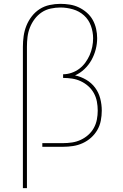

<svg xmlns="http://www.w3.org/2000/svg" viewBox="-20 -763 640 998"><path d="M99 215V-520Q99 -548 103 -576Q107 -604 117.5 -630Q128 -656 145.5 -678.5Q163 -701 186.5 -716Q210 -731 238 -737Q266 -743 294 -743Q319 -743 343.5 -739Q368 -735 390 -724.5Q412 -714 431 -697.5Q450 -681 462 -659.5Q474 -638 479.5 -613.5Q485 -589 485 -565Q485 -535 477.5 -506Q470 -477 455.5 -451Q441 -425 419 -404Q397 -383 370 -371Q400 -365 428 -348.5Q456 -332 474.5 -307Q493 -282 501 -251Q509 -220 509 -188Q509 -162 504 -136Q499 -110 486 -87.5Q473 -65 453.5 -47.5Q434 -30 410 -19Q386 -8 360 -4Q334 0 308 0H200V-19H308Q331 -19 354.5 -22.5Q378 -26 399.5 -36Q421 -46 438.5 -61.5Q456 -77 467.5 -97.5Q479 -118 483.5 -141.5Q488 -165 488 -188Q488 -212 483.5 -235.5Q479 -259 467.5 -279.5Q456 -300 438.5 -315.5Q421 -331 399.5 -341Q378 -351 354.5 -354.5Q331 -358 308 -358V-377Q330 -377 352 -384.5Q374 -392 392 -405.5Q410 -419 423.5 -437.5Q437 -456 446 -476.5Q455 -497 459.5 -519.5Q464 -542 464 -564Q464 -597 452.5 -629Q441 -661 416.5 -683Q392 -705 359.5 -714.5Q327 -724 294 -724Q269 -724 243.5 -718.5Q218 -713 197 -699Q176 -685 160.5 -664.5Q145 -644 135.5 -620Q126 -596 123 -570.5Q120 -545 120 -520V215Z"/></svg>

Font: Zed Sans Thin Extended
Style: Regular
Weight: 100
Width: 7
Designer: Belleve Invis
Foundry: Belleve Invis
Version: Version 1.0.0; ttfautohint (v1.8.4)